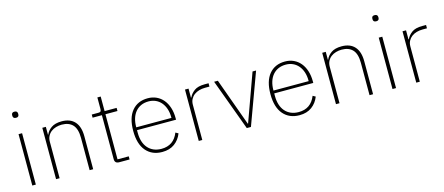

<svg xmlns="http://www.w3.org/2000/svg" viewBox="-49 -1274 4243 1834"><g transform="rotate(-15 2072.0 -357.0)"><path d="M118 -665Q102 -665 95 -672.5Q88 -680 88 -691V-700Q88 -711 94.5 -718.5Q101 -726 117 -726Q133 -726 140 -718.5Q147 -711 147 -700V-691Q147 -680 140.5 -672.5Q134 -665 118 -665ZM100 -508H135V0H100Z M335 0V-508H370V-430H373Q388 -467 425.5 -493.5Q463 -520 529 -520Q613 -520 657.5 -470.5Q702 -421 702 -326V0H667V-320Q667 -408 629.5 -448.5Q592 -489 521 -489Q492 -489 464.5 -481Q437 -473 416 -457Q395 -441 382.5 -417Q370 -393 370 -361V0Z M959 0Q916 0 916 -42V-477H824V-508H890Q907 -508 912.5 -515Q918 -522 918 -539V-652H951V-508H1070V-477H951V-31H1062V0Z M1384 12Q1283 12 1224.5 -56Q1166 -124 1166 -254Q1166 -383 1223 -451.5Q1280 -520 1380 -520Q1427 -520 1465.5 -502Q1504 -484 1531.5 -451Q1559 -418 1574 -371.5Q1589 -325 1589 -268V-252H1203V-225Q1203 -178 1215 -140Q1227 -102 1250.5 -75Q1274 -48 1307.5 -33.5Q1341 -19 1384 -19Q1505 -19 1551 -135L1578 -120Q1555 -60 1506 -24Q1457 12 1384 12ZM1380 -489Q1338 -489 1305.5 -474.5Q1273 -460 1250 -433Q1227 -406 1215 -368Q1203 -330 1203 -284V-280H1551V-286Q1551 -332 1538.5 -369.5Q1526 -407 1503.5 -433.5Q1481 -460 1449.5 -474.5Q1418 -489 1380 -489Z M1746 0V-508H1781V-419H1785Q1801 -455 1837 -481.5Q1873 -508 1941 -508H1979V-475H1935Q1904 -475 1876 -467Q1848 -459 1827 -443Q1806 -427 1793.5 -403.5Q1781 -380 1781 -349V0Z M2034 -508H2071L2241 -38H2244L2414 -508H2449L2262 0H2221Z M2741 12Q2640 12 2581.5 -56Q2523 -124 2523 -254Q2523 -383 2580 -451.5Q2637 -520 2737 -520Q2784 -520 2822.5 -502Q2861 -484 2888.5 -451Q2916 -418 2931 -371.5Q2946 -325 2946 -268V-252H2560V-225Q2560 -178 2572 -140Q2584 -102 2607.5 -75Q2631 -48 2664.5 -33.5Q2698 -19 2741 -19Q2862 -19 2908 -135L2935 -120Q2912 -60 2863 -24Q2814 12 2741 12ZM2737 -489Q2695 -489 2662.5 -474.5Q2630 -460 2607 -433Q2584 -406 2572 -368Q2560 -330 2560 -284V-280H2908V-286Q2908 -332 2895.5 -369.5Q2883 -407 2860.5 -433.5Q2838 -460 2806.5 -474.5Q2775 -489 2737 -489Z M3103 0V-508H3138V-430H3141Q3156 -467 3193.5 -493.5Q3231 -520 3297 -520Q3381 -520 3425.5 -470.5Q3470 -421 3470 -326V0H3435V-320Q3435 -408 3397.5 -448.5Q3360 -489 3289 -489Q3260 -489 3232.5 -481Q3205 -473 3184 -457Q3163 -441 3150.5 -417Q3138 -393 3138 -361V0Z M3680 -665Q3664 -665 3657 -672.5Q3650 -680 3650 -691V-700Q3650 -711 3656.5 -718.5Q3663 -726 3679 -726Q3695 -726 3702 -718.5Q3709 -711 3709 -700V-691Q3709 -680 3702.5 -672.5Q3696 -665 3680 -665ZM3662 -508H3697V0H3662Z M3897 0V-508H3932V-419H3936Q3952 -455 3988 -481.5Q4024 -508 4092 -508H4130V-475H4086Q4055 -475 4027 -467Q3999 -459 3978 -443Q3957 -427 3944.5 -403.5Q3932 -380 3932 -349V0Z"/></g></svg>

Font: IBM Plex Sans ExtLt
Style: Regular
Weight: 200
Designer: Mike Abbink, Paul van der Laan, Pieter van Rosmalen
Foundry: Bold Monday
Version: Version 3.005